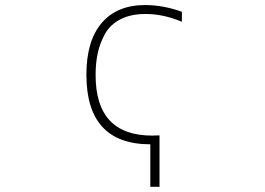

<svg xmlns="http://www.w3.org/2000/svg" viewBox="-20 -555 1040 754"><path d="M578.1 -22.5Q581.1 -22.5 588.4 -22.9Q595.7 -23.4 606.4 -23.4V178.7H570.3V11.7Q319.3 11.7 319.3 -261.7Q319.3 -394.5 379.4 -464.8Q439.5 -535.2 549.8 -535.2Q620.1 -535.2 694.3 -508.8V-469.7Q618.2 -501 549.8 -500Q493.2 -500 452.6 -479Q412.1 -458 392.1 -421.4Q372.1 -384.8 363.8 -346.2Q355.5 -307.6 355.5 -261.7Q354.5 -22.5 578.1 -22.5Z"/></svg>

Font: GenEi Gothic M ExtraLight
Style: Regular
Weight: 200
Designer: o_tamon (Modified); [Source Han Sans]
Ryoko NISHIZUKA  (kana & ideographs); Paul D. Hunt (Latin, Greek & Cyrillic); Wenl
Version: Version 1.1a;Original Version 1.004